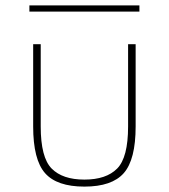

<svg xmlns="http://www.w3.org/2000/svg" viewBox="-20 -676 626 712"><path d="M89 -656H497V-633H89ZM103 -512H131V-207Q131 -92 171.5 -51Q212 -10 293 -10Q374 -10 414.5 -51Q455 -92 455 -207V-512H483V-207Q483 -86 436.5 -35Q390 16 293 16Q196 16 149.5 -35Q103 -86 103 -207ZM103 -512H131V-207Q131 -92 171.5 -51Q212 -10 293 -10Q374 -10 414.5 -51Q455 -92 455 -207V-512H483V-207Q483 -84 439 -34Q395 16 293 16Q191 16 147 -34Q103 -84 103 -207Z"/></svg>

Font: Spartan MB
Style: Regular
Weight: 250
Designer: Matt Bailey
Foundry: Matt Bailey
Version: Version 1.000